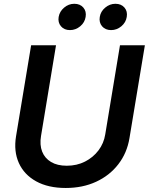

<svg xmlns="http://www.w3.org/2000/svg" viewBox="-20 -962 770 994"><path d="M320.3 11.2Q229.5 11.2 167.2 -23.2Q105 -57.6 77.6 -118.2Q50.3 -178.7 63 -256.3L141.1 -727.5H270L192.4 -258.3Q184.6 -211.9 198.2 -177.2Q211.9 -142.6 244.4 -123.3Q276.9 -104 325.7 -104Q377.9 -104 420.2 -125.5Q462.4 -147 490 -183.6Q517.6 -220.2 524.9 -266.6L601.1 -727.5H730L650.4 -247.6Q637.7 -169.9 592.5 -111.6Q547.4 -53.2 477.5 -21Q407.7 11.2 320.3 11.2ZM555.2 -806.2Q525.4 -806.2 508.5 -825.9Q491.7 -845.7 496.6 -874.5Q501 -902.8 524.7 -922.6Q548.3 -942.4 577.6 -942.4Q607.4 -942.4 624.3 -922.9Q641.1 -903.3 636.2 -874.5Q631.8 -845.7 608.2 -825.9Q584.5 -806.2 555.2 -806.2ZM342.3 -806.2Q312.5 -806.2 295.7 -825.9Q278.8 -845.7 283.7 -874.5Q288.6 -902.8 312 -922.6Q335.4 -942.4 364.7 -942.4Q394.5 -942.4 411.4 -922.9Q428.2 -903.3 423.3 -874.5Q418.9 -845.7 395.3 -825.9Q371.6 -806.2 342.3 -806.2Z"/></svg>

Font: Inter 24pt SemiBold
Style: Italic
Weight: 600
Italic angle: -9.3988°
Designer: Rasmus Andersson
Foundry: rsms
Version: Version 4.001;git-66647c0bb